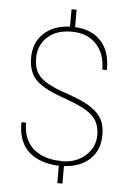

<svg xmlns="http://www.w3.org/2000/svg" viewBox="-57 -762 606 904"><g transform="rotate(5 246.5 -309.5)"><path d="M253.4 -297.4Q154.3 -330.1 114.3 -367.9Q74.2 -405.8 74.2 -476.6Q74.2 -547.4 120.1 -590.8Q166 -634.3 244.1 -637.7V-719.7H268.1V-637.7Q348.1 -633.3 392.1 -584.7Q436 -536.1 434.6 -451.2L433.6 -449.2H413.1Q413.1 -523.9 370.8 -569.3Q328.6 -614.7 254.9 -614.7Q181.2 -614.7 139.6 -575.7Q98.1 -536.6 98.1 -477.5Q98.1 -437.5 111.3 -411.6Q124.5 -385.7 159.7 -364Q194.8 -342.3 261.2 -320.8Q310.5 -303.7 341.8 -288.1Q373 -272.5 396.5 -251.7Q419.9 -231 430.2 -204.6Q440.4 -178.2 440.4 -142.1Q440.4 -71.3 395.3 -28.3Q350.1 14.6 272.9 19V101.6H248.5V19.5Q162.6 16.6 109.4 -27.3Q83 -49.8 68.8 -85.2Q54.7 -120.6 55.7 -167L56.6 -169.4H77.1Q77.1 -127 91.3 -94.5Q105.5 -62 130.4 -42.5Q179.7 -3.9 257.3 -3.9L257.8 -2.9Q328.1 -2.9 372.3 -42.7Q416.5 -82.5 416.5 -139.9Q416.5 -197.3 382.1 -230.5Q347.7 -263.7 253.4 -297.4Z"/></g></svg>

Font: Yantramanav Thin
Style: Regular
Weight: 250
Version: Version 1.001;PS 1.0;hotconv 1.0.72;makeotf.lib2.5.5900; ttf